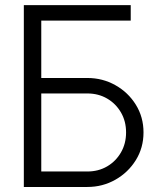

<svg xmlns="http://www.w3.org/2000/svg" viewBox="-20 -743 645 763"><path d="M74.7 -722.7H499.5V-661.1H144V-433.1H327.1Q387.7 -433.1 438.5 -404.5Q489.3 -376 519.8 -326.9Q550.3 -277.8 550.3 -216.8Q550.3 -155.8 519.8 -106.7Q489.3 -57.6 438.5 -28.8Q387.7 0 327.1 0H74.7ZM144 -61.5H327.1Q371.1 -61.5 405.8 -81.8Q440.4 -102.1 460.7 -137.2Q481 -172.4 481 -216.8Q481 -261.2 460.7 -296.1Q440.4 -331.1 405.8 -351.3Q371.1 -371.6 327.1 -371.6H144Z"/></svg>

Font: Giphurs Light
Style: Regular
Weight: 300
Version: Version 0.920; ttfautohint (v1.8.4.7-5d5b)